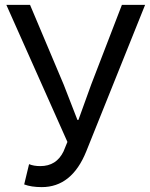

<svg xmlns="http://www.w3.org/2000/svg" viewBox="-20 -753 614 786"><path d="M79 2 99 -81Q118 -73 145 -73Q211 -73 240 -133L256 -172L6 -733H103L241 -406L297 -262H301L353 -406L479 -733H574L333 -133Q274 13 151 13Q108 13 79 2Z"/></svg>

Font: Source Han Sans K Regular
Style: Regular
Weight: 400
Designer: Ryoko NISHIZUKA  (kana & ideographs); Paul D. Hunt (Latin, Greek & Cyrillic); Wenlong ZHANG  (bopomofo); Sandoll Communi
Foundry: Adobe Systems Incorporated
Version: Version 1.00 July 18, 2014, initial release